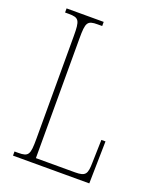

<svg xmlns="http://www.w3.org/2000/svg" viewBox="-134 -795 716 875"><g transform="rotate(20 224.0 -357.0)"><path d="M36 0H406L410 -205H390L387 -94C386 -39 380 -25 328 -25H138V-606C138 -683 144 -694 194 -694H216V-714H36V-694H54C104 -694 110 -683 110 -606V-108C110 -31 104 -20 54 -20H36Z"/></g></svg>

Font: Noto Serif Lao ExtraCondensed Thin
Style: Regular
Weight: 100
Width: 2
Designer: Monotype Design Team
Foundry: Monotype Imaging Inc.
Version: Version 2.003